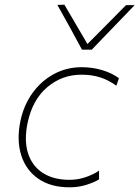

<svg xmlns="http://www.w3.org/2000/svg" viewBox="-20 -791 595 820"><path d="M277 9Q196.5 9 143.5 -27.8Q90.5 -64.5 70.5 -128.5Q59.5 -163.5 59.5 -203.5Q59.5 -236.5 67 -273Q81 -341 118.2 -393Q155.5 -445 209.8 -474.5Q264 -504 329 -504Q375 -504 416.5 -491.5Q458 -479 488 -457L477 -425Q442 -450 406.5 -461Q371 -472 328 -472Q245 -472 182 -418.8Q119 -365.5 98 -267Q90.5 -231 90.5 -199.5Q90.5 -165.5 99.5 -137Q117 -82 162.8 -52.5Q208.5 -23 277 -23Q311 -23 343.2 -33.5Q375.5 -44 403 -62V-25Q383 -12.5 349.5 -1.8Q316 9 277 9ZM330 -579Q304 -626.5 278 -675Q251.5 -723 225 -770L255 -771Q303 -688 353.5 -603Q395 -645 436 -686Q476.5 -727 518 -769H555Q508 -720.5 463 -673.5Q418 -626.5 372 -579Z"/></svg>

Font: Heraclito Thin
Style: Italic
Weight: 100
Italic angle: -12°
Designer: Kostas Bartsokas (font) & Cristiano Sobral (main changes)
Foundry: Kostas Bartsokas (font) & Cristiano Sobral (main changes)
Version: Version 1.00;July 8, 2020;FontCreator 13.0.0.2655 64-bit